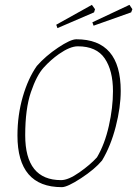

<svg xmlns="http://www.w3.org/2000/svg" viewBox="-20 -763 566 792"><path d="M52 -204Q52 -288 74 -364Q96 -440 132 -491Q168 -532 219.5 -566.5Q271 -601 295 -601Q478 -601 478 -388Q478 -321 457.5 -241Q437 -161 401 -101Q371 -65 314.5 -28Q258 9 235 9Q52 9 52 -204ZM380 -114Q412 -168 429 -243.5Q446 -319 446 -387Q446 -472 412 -522Q378 -572 301 -572Q269 -572 223 -540Q189 -516 160 -484Q131 -452 107.5 -383Q84 -314 84 -205Q84 -20 232 -20Q262 -20 307.5 -52Q353 -84 380 -114ZM212 -661 359 -743 372 -725 368 -712 217 -647ZM361 -671 514 -743 526 -725 521 -712 366 -657Z"/></svg>

Font: Grenze Thin
Style: Italic
Weight: 250
Italic angle: -10°
Designer: Renata Polastri
Foundry: Omnibus-Type
Version: Version 1.002; ttfautohint (v1.8)